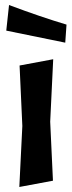

<svg xmlns="http://www.w3.org/2000/svg" viewBox="-20 -745 285 765"><path d="M192 -509 180 -260 191 -25 57 0 69 -243 58 -484ZM5 -623 16 -725Q144 -677 245 -647L240 -575Z"/></svg>

Font: Acme
Style: Regular
Weight: 400
Designer: Juan Pablo del Peral
Foundry: Juan Pablo del Peral
Version: Version 1.002